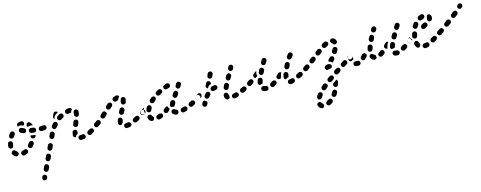

<svg xmlns="http://www.w3.org/2000/svg" viewBox="-40 -858 4358 1738"><g transform="rotate(-15 2138.5 11.0)"><path d="M149 2Q151 -3 151 -7Q151 -11 149 -16Q145 -24 136 -27Q127 -30 119 -26Q110 -22 102 -20Q98 -19 94 -16Q90 -14 88 -10Q86 -6 85 -2Q85 3 86 7Q88 16 96 21Q104 26 113 23Q125 20 138 14Q142 13 145 9Q148 6 149 2ZM45 14Q40 15 36 14Q32 13 28 10Q16 2 7 -10Q2 -17 3 -27Q4 -36 12 -41Q19 -47 28 -46Q38 -44 43 -37Q48 -31 54 -27Q59 -23 61 -18Q64 -13 63 -7Q63 -6 63 -4Q63 -3 63 -3Q62 -1 61 1Q61 3 59 5Q57 8 53 11Q49 13 45 14ZM211 -83Q203 -88 194 -87Q185 -86 179 -78Q173 -70 167 -63Q160 -56 161 -47Q161 -37 168 -31Q171 -28 176 -27Q180 -25 184 -25Q189 -25 193 -27Q197 -29 200 -33Q208 -42 215 -51Q221 -59 219 -68Q218 -77 211 -83ZM-7 -75Q-4 -72 0 -70Q4 -68 8 -67Q18 -66 25 -72Q32 -78 33 -87Q34 -97 36 -106Q37 -111 36 -115Q35 -120 33 -123Q30 -127 27 -130Q23 -132 19 -133Q10 -135 2 -130Q-6 -125 -8 -116Q-11 -104 -12 -92Q-12 -87 -11 -83Q-10 -79 -7 -75ZM254 -131Q253 -125 251 -119Q248 -110 239 -106Q231 -102 222 -105Q218 -106 215 -109Q211 -112 209 -116Q207 -120 207 -124Q206 -129 208 -133Q208 -135 209 -137Q215 -135 221 -134Q232 -132 244 -131Q249 -130 254 -131ZM343 -171Q344 -180 337 -187Q330 -193 321 -193L318 -194Q309 -194 303 -187Q296 -180 296 -171Q296 -162 302 -155Q309 -149 318 -149H321Q330 -148 337 -155Q343 -162 343 -171ZM19 -170Q20 -166 22 -162Q25 -159 28 -156Q36 -151 45 -153Q55 -155 60 -163Q65 -171 71 -179Q74 -182 75 -186Q76 -191 76 -195Q75 -200 73 -204Q71 -208 68 -210Q60 -216 51 -215Q42 -214 36 -207Q28 -197 22 -187Q19 -183 19 -179Q18 -175 19 -170ZM263 -158Q267 -161 269 -165Q271 -169 271 -173Q272 -182 267 -190Q261 -197 252 -198Q241 -199 230 -201Q221 -202 214 -196Q206 -191 205 -182Q204 -172 209 -165Q215 -157 224 -156Q235 -154 247 -153Q251 -153 255 -154Q260 -155 263 -158ZM181 -186Q184 -195 180 -203Q176 -212 167 -215Q157 -218 151 -222Q142 -227 133 -224Q125 -222 120 -214Q115 -206 118 -197Q120 -188 128 -183Q139 -177 152 -173Q161 -169 169 -173Q178 -177 181 -186ZM198 -237Q200 -241 202 -246Q202 -247 202 -248Q203 -250 204 -251Q205 -252 206 -252Q214 -258 223 -257Q232 -255 238 -248Q246 -237 252 -224Q252 -223 252 -222Q253 -221 253 -220Q243 -221 234 -223Q225 -224 217 -222Q210 -221 205 -217Q203 -219 202 -221Q199 -224 198 -228Q197 -233 198 -237ZM129 -276Q141 -281 157 -282Q166 -283 173 -277Q180 -271 181 -261Q182 -254 178 -248Q174 -242 168 -239Q164 -240 162 -242Q154 -246 146 -247Q136 -249 127 -246Q123 -245 119 -243Q118 -243 117 -244Q117 -245 117 -246Q113 -255 117 -264Q120 -272 129 -276Z M212 276Q213 280 216 283Q219 287 224 288Q232 292 241 289Q249 286 253 277L256 271Q258 267 258 263Q258 258 257 254Q255 250 252 247Q249 243 245 242Q241 240 237 240Q232 239 228 241Q224 242 221 245Q217 248 215 252L213 259Q211 263 211 267Q210 272 212 276ZM257 217Q265 221 274 218Q283 215 287 206L297 184Q299 180 299 175Q299 171 298 167Q296 162 293 159Q290 156 286 154Q278 150 269 153Q260 156 256 165L246 187Q242 196 245 204Q248 213 257 217ZM298 129Q302 131 306 131Q311 132 315 130Q319 128 322 125Q326 122 328 118L338 96Q342 88 339 79Q335 70 327 66Q319 62 310 65Q301 69 297 77L287 99Q283 108 286 117Q289 125 298 129ZM338 41Q347 45 356 42Q364 39 368 31L379 8Q383 0 380 -9Q376 -18 368 -22Q359 -26 351 -22Q342 -19 338 -11L328 12Q324 20 327 29Q330 38 338 41ZM689 -5Q689 -9 687 -13Q684 -17 681 -20Q677 -23 673 -24Q669 -25 664 -24Q654 -23 644 -23Q639 -23 635 -21Q631 -19 628 -16Q625 -12 623 -8Q622 -4 622 1Q622 10 629 16Q636 23 645 22Q658 22 670 20Q679 19 685 12Q691 4 689 -5ZM775 -30Q776 -34 775 -38Q774 -43 772 -47Q767 -54 758 -56Q749 -58 741 -53Q731 -47 723 -43Q719 -41 716 -37Q713 -34 712 -30Q711 -25 711 -21Q712 -16 714 -12Q718 -4 727 -1Q736 1 744 -3Q754 -8 765 -16Q769 -18 772 -22Q774 -25 775 -30ZM579 -40Q580 -51 584 -66Q586 -75 594 -79Q602 -84 611 -82Q616 -81 619 -78Q623 -75 625 -71Q627 -67 628 -63Q628 -59 627 -54Q625 -47 624 -40Q617 -37 611 -31Q605 -24 602 -15Q601 -15 601 -15Q600 -15 599 -15Q590 -16 584 -23Q578 -31 579 -40ZM835 -73Q836 -78 835 -82Q834 -86 831 -90Q829 -94 825 -96Q821 -98 817 -99Q812 -100 808 -99Q804 -98 800 -95L797 -93Q790 -88 788 -79Q786 -70 792 -62Q794 -58 798 -56Q802 -54 806 -53Q811 -52 815 -53Q820 -54 823 -57L826 -59Q830 -61 832 -65Q834 -69 835 -73ZM423 -106Q421 -110 418 -113Q415 -116 411 -118Q407 -120 403 -120Q398 -120 394 -119Q390 -117 387 -114Q383 -111 381 -107Q376 -96 372 -85Q369 -76 372 -68Q376 -59 385 -56Q394 -53 402 -56Q411 -60 414 -69Q418 -79 422 -88Q424 -92 424 -97Q424 -101 423 -106ZM611 -141 608 -134Q606 -130 606 -126Q606 -121 608 -117Q610 -113 613 -110Q616 -107 621 -105Q629 -102 638 -105Q646 -109 650 -118L652 -124L658 -139Q662 -147 658 -156Q654 -164 646 -168Q641 -170 637 -170Q633 -169 628 -168Q624 -166 621 -163Q618 -160 616 -155ZM466 -193Q459 -199 450 -198Q440 -198 434 -190Q427 -181 419 -172Q417 -168 416 -164Q414 -159 415 -155Q416 -150 418 -147Q420 -143 424 -140Q428 -137 432 -136Q436 -135 441 -136Q445 -137 449 -139Q453 -141 455 -145Q462 -153 469 -161Q475 -168 474 -178Q473 -187 466 -193ZM363 -158Q366 -161 368 -166Q369 -170 368 -175Q367 -184 360 -190Q353 -196 344 -195Q333 -194 321 -193Q316 -193 312 -192Q308 -190 305 -187Q302 -184 300 -180Q298 -175 299 -171Q299 -162 305 -155Q312 -148 321 -149Q335 -149 348 -150Q353 -150 357 -152Q361 -155 363 -158ZM655 -191Q659 -190 664 -191Q668 -192 672 -194Q676 -197 678 -201Q681 -204 682 -209Q685 -224 685 -236Q685 -246 678 -252Q671 -258 662 -258Q653 -258 646 -251Q640 -245 640 -235Q640 -229 638 -218Q636 -209 641 -201Q646 -193 655 -191ZM544 -229Q546 -238 542 -246Q537 -254 528 -257Q519 -259 511 -255Q502 -249 492 -243L490 -241Q483 -236 481 -227Q479 -218 485 -210Q490 -202 499 -201Q508 -199 516 -204L518 -206Q525 -211 533 -215Q542 -220 544 -229ZM450 -252 461 -274Q462 -278 466 -281Q469 -284 473 -286Q477 -287 482 -287Q486 -287 490 -285Q494 -283 497 -281Q499 -278 501 -275Q501 -274 500 -274Q490 -268 480 -261L478 -260Q471 -255 466 -248Q461 -240 459 -231Q458 -227 458 -223Q451 -228 449 -236Q447 -244 450 -252ZM575 -241Q567 -246 566 -255Q565 -260 565 -264Q566 -268 569 -272Q571 -276 575 -278Q579 -281 583 -282Q595 -284 608 -286Q616 -287 623 -282Q630 -277 632 -269Q631 -268 630 -267Q624 -260 620 -252Q618 -247 618 -242Q616 -242 615 -241Q614 -241 612 -241Q602 -240 592 -238Q583 -236 575 -241Z M1108 18Q1111 16 1114 12Q1116 8 1117 4Q1118 -1 1116 -5Q1114 -14 1106 -19Q1098 -24 1089 -22Q1082 -20 1077 -20Q1075 -20 1072 -20Q1068 -20 1063 -18Q1059 -17 1056 -14Q1053 -11 1051 -7Q1049 -3 1049 2Q1049 11 1055 18Q1061 25 1071 25Q1074 25 1077 25Q1087 25 1100 22Q1104 21 1108 18ZM1201 -48Q1199 -52 1196 -54Q1192 -57 1188 -59Q1183 -60 1179 -59Q1175 -59 1171 -57Q1160 -51 1150 -46Q1142 -42 1139 -33Q1136 -24 1140 -16Q1142 -12 1146 -9Q1149 -6 1153 -5Q1158 -3 1162 -4Q1166 -4 1170 -6Q1181 -11 1192 -17Q1200 -22 1203 -31Q1206 -39 1201 -48ZM1008 -21Q1005 -25 1003 -29Q1002 -33 1002 -37V-38Q1002 -50 1008 -68Q1011 -76 1019 -81Q1027 -85 1036 -82Q1041 -80 1044 -77Q1047 -74 1049 -70Q1051 -66 1051 -62Q1052 -57 1050 -53Q1048 -47 1047 -43Q1047 -40 1047 -38V-37Q1047 -37 1047 -36Q1047 -36 1047 -35Q1043 -33 1041 -30Q1034 -24 1030 -16Q1029 -15 1027 -15Q1026 -15 1024 -15Q1020 -15 1016 -17Q1012 -18 1008 -21ZM1269 -73Q1270 -77 1269 -82Q1268 -86 1266 -90Q1260 -97 1251 -99Q1242 -101 1234 -96L1229 -92Q1226 -90 1223 -86Q1221 -82 1220 -78Q1219 -73 1220 -69Q1221 -65 1224 -61Q1229 -53 1238 -52Q1247 -50 1255 -55L1260 -58Q1263 -61 1266 -65Q1268 -69 1269 -73ZM850 -104Q847 -108 843 -110Q840 -112 835 -113Q831 -114 826 -113Q822 -111 819 -109Q809 -102 800 -95Q792 -90 791 -81Q789 -72 795 -64Q797 -60 801 -58Q805 -56 809 -55Q813 -54 818 -55Q822 -56 826 -59Q836 -65 846 -73Q853 -78 854 -88Q856 -97 850 -104ZM1046 -151 1038 -135Q1034 -127 1037 -118Q1040 -109 1048 -105Q1057 -101 1066 -104Q1074 -106 1079 -115L1087 -131L1089 -136Q1093 -144 1090 -153Q1087 -162 1079 -166Q1071 -170 1062 -167Q1053 -164 1049 -156ZM926 -152Q927 -156 925 -160Q923 -164 920 -168Q914 -174 905 -175Q895 -175 889 -169Q880 -160 872 -153Q865 -147 864 -137Q864 -128 870 -121Q876 -114 886 -114Q895 -113 902 -120Q910 -127 919 -136Q923 -139 924 -143Q926 -147 926 -152ZM990 -232Q984 -239 975 -239Q965 -240 958 -234Q950 -227 940 -218Q933 -211 933 -202Q933 -193 939 -186Q945 -179 955 -179Q964 -178 971 -185Q980 -193 988 -200Q995 -206 995 -215Q996 -224 990 -232ZM1090 -190Q1095 -188 1099 -189Q1104 -189 1108 -191Q1112 -193 1115 -196Q1117 -200 1119 -204Q1124 -219 1125 -231Q1127 -240 1121 -248Q1115 -255 1106 -256Q1097 -257 1089 -252Q1082 -246 1081 -237Q1080 -229 1076 -218Q1073 -209 1077 -201Q1082 -193 1090 -190ZM1011 -247Q1008 -256 1011 -264Q1015 -273 1023 -277Q1037 -282 1050 -285Q1054 -286 1059 -285Q1063 -284 1067 -281Q1070 -279 1072 -276Q1075 -273 1076 -270Q1076 -269 1075 -269Q1068 -264 1064 -255Q1060 -248 1059 -241Q1050 -239 1041 -235Q1032 -231 1023 -235Q1015 -239 1011 -247Z M1414 -11Q1412 -15 1409 -18Q1406 -22 1402 -23Q1398 -25 1393 -25Q1389 -26 1385 -24Q1376 -21 1368 -19Q1364 -18 1360 -15Q1356 -12 1354 -8Q1352 -5 1351 0Q1350 4 1352 9Q1354 18 1362 23Q1370 27 1379 25Q1390 22 1401 18Q1409 15 1413 6Q1417 -2 1414 -11ZM1546 21Q1542 23 1538 24Q1533 24 1529 23Q1513 17 1503 7Q1496 0 1496 -9Q1496 -18 1503 -25Q1506 -28 1510 -30Q1514 -32 1518 -32Q1523 -32 1527 -30Q1531 -28 1534 -25Q1537 -22 1543 -20Q1549 -18 1553 -14Q1557 -9 1558 -3Q1558 0 1558 4Q1558 5 1558 6Q1558 7 1557 8Q1556 12 1553 16Q1550 19 1546 21ZM1295 18Q1287 13 1282 6Q1277 -1 1274 -10Q1273 -14 1273 -18Q1273 -23 1275 -27Q1278 -31 1281 -34Q1284 -37 1289 -38Q1293 -39 1297 -39Q1302 -39 1306 -37Q1310 -35 1313 -31Q1316 -28 1317 -24Q1318 -22 1318 -21Q1319 -20 1320 -19Q1323 -17 1326 -13Q1328 -10 1329 -5Q1329 -4 1329 -3Q1328 2 1328 7Q1328 8 1327 10Q1327 11 1326 12Q1321 20 1311 22Q1302 23 1295 18ZM1642 3Q1644 -1 1645 -5Q1645 -10 1644 -14Q1641 -23 1633 -27Q1624 -31 1616 -28Q1606 -25 1597 -23Q1593 -22 1589 -19Q1586 -17 1584 -13Q1581 -9 1581 -5Q1580 0 1581 4Q1583 13 1591 18Q1599 23 1608 20Q1618 18 1629 14Q1633 13 1637 10Q1640 7 1642 3ZM1723 -52Q1721 -56 1718 -59Q1714 -62 1710 -63Q1706 -64 1701 -64Q1697 -64 1693 -62Q1684 -57 1675 -53Q1671 -51 1668 -47Q1665 -44 1664 -40Q1663 -36 1663 -31Q1663 -27 1665 -23Q1669 -14 1678 -11Q1687 -8 1695 -12Q1704 -17 1714 -22Q1722 -26 1725 -35Q1728 -44 1723 -52ZM1448 -14Q1444 -14 1440 -17Q1436 -19 1434 -23Q1428 -30 1430 -39Q1431 -49 1439 -54Q1446 -60 1454 -66Q1457 -69 1462 -70Q1466 -71 1470 -71Q1472 -70 1473 -70Q1475 -70 1476 -69Q1476 -63 1479 -57Q1482 -49 1488 -42Q1487 -41 1487 -41Q1481 -35 1477 -27Q1477 -27 1477 -27Q1471 -22 1465 -18Q1461 -15 1457 -14Q1453 -13 1448 -14ZM1524 -112Q1533 -115 1541 -110Q1545 -108 1548 -105Q1550 -101 1552 -97Q1553 -93 1552 -88Q1552 -84 1550 -80Q1545 -71 1541 -63Q1540 -60 1537 -57Q1534 -54 1531 -52Q1525 -54 1518 -54Q1514 -54 1509 -53Q1502 -58 1499 -66Q1497 -74 1500 -82Q1505 -91 1510 -102Q1515 -110 1524 -112ZM1784 -73Q1785 -77 1784 -82Q1783 -86 1780 -90Q1775 -98 1766 -99Q1757 -101 1749 -95Q1741 -90 1739 -81Q1738 -71 1743 -64Q1746 -60 1749 -58Q1753 -55 1758 -54Q1762 -54 1766 -55Q1771 -56 1774 -58L1775 -59Q1779 -61 1781 -65Q1783 -69 1784 -73ZM1229 -64Q1223 -72 1225 -81Q1227 -90 1234 -95Q1241 -100 1250 -107Q1253 -110 1258 -111Q1262 -112 1266 -111Q1263 -106 1261 -100Q1258 -92 1258 -83Q1258 -74 1262 -65Q1262 -63 1264 -61Q1262 -60 1260 -59Q1252 -53 1243 -55Q1234 -57 1229 -64ZM1282 -91Q1286 -102 1292 -112Q1294 -116 1298 -119Q1301 -122 1306 -123Q1310 -124 1314 -124Q1319 -123 1323 -121Q1331 -116 1333 -107Q1336 -99 1331 -90Q1327 -82 1324 -75Q1322 -70 1319 -67Q1316 -64 1312 -62Q1310 -62 1309 -61Q1307 -61 1305 -61Q1302 -61 1298 -62Q1297 -62 1296 -62Q1295 -62 1295 -62Q1295 -62 1295 -62Q1286 -66 1282 -74Q1279 -83 1282 -91ZM1554 -129Q1561 -124 1570 -126Q1580 -128 1585 -136L1596 -153Q1601 -160 1599 -170Q1598 -179 1590 -184Q1582 -189 1573 -187Q1564 -185 1559 -178L1547 -161Q1542 -153 1544 -144Q1546 -135 1554 -129ZM1337 -139Q1344 -132 1353 -132Q1363 -132 1369 -138Q1376 -145 1383 -151Q1390 -157 1391 -166Q1392 -175 1386 -183Q1380 -190 1371 -190Q1361 -191 1354 -185Q1346 -178 1338 -171Q1331 -164 1331 -155Q1331 -145 1337 -139ZM1405 -196Q1409 -188 1419 -185Q1428 -183 1436 -188Q1444 -192 1452 -197Q1461 -201 1463 -210Q1466 -219 1462 -227Q1457 -236 1449 -238Q1440 -241 1431 -237Q1422 -232 1413 -226Q1405 -222 1402 -213Q1400 -204 1405 -196ZM1642 -226 1643 -227Q1647 -235 1645 -244Q1642 -253 1634 -258Q1626 -262 1617 -260Q1608 -257 1603 -249V-248Q1599 -241 1595 -234Q1592 -230 1592 -225Q1591 -221 1592 -217Q1593 -212 1596 -209Q1599 -205 1602 -203Q1610 -198 1620 -200Q1629 -203 1633 -211Q1638 -218 1641 -225Q1642 -225 1642 -225Q1642 -225 1642 -225ZM1483 -237Q1486 -228 1494 -224Q1502 -220 1511 -223Q1521 -226 1529 -228Q1534 -229 1537 -232Q1541 -235 1543 -239Q1545 -242 1546 -247Q1546 -251 1545 -256Q1543 -265 1535 -269Q1527 -274 1518 -272Q1508 -269 1497 -265Q1488 -262 1484 -254Q1480 -246 1483 -237Z M1796 20Q1804 24 1813 21Q1821 18 1825 10L1829 3Q1829 2 1830 1Q1830 1 1830 0L1831 -2Q1833 -6 1833 -10Q1833 -15 1832 -19Q1831 -20 1831 -21Q1831 -22 1830 -23Q1822 -25 1816 -30Q1814 -32 1812 -34Q1805 -34 1799 -31Q1793 -27 1790 -21L1785 -10Q1781 -1 1784 8Q1787 16 1796 20ZM2125 -16Q2124 -20 2121 -24Q2118 -27 2114 -29Q2110 -32 2106 -32Q2102 -33 2097 -31Q2088 -28 2079 -26Q2070 -24 2065 -17Q2060 -9 2062 0Q2063 5 2065 8Q2068 12 2072 15Q2075 17 2080 18Q2084 18 2089 18Q2099 15 2110 12Q2119 9 2124 1Q2128 -7 2125 -16ZM2001 2Q1991 -11 1991 -30Q1991 -40 1997 -46Q2004 -53 2013 -53Q2017 -54 2021 -52Q2026 -50 2029 -47Q2032 -44 2034 -40Q2036 -36 2036 -32Q2036 -28 2037 -26Q2037 -25 2037 -25Q2038 -23 2039 -21Q2040 -20 2041 -18Q2040 -15 2039 -12Q2038 -6 2039 0Q2038 2 2036 3Q2034 5 2032 7Q2025 12 2016 11Q2006 9 2001 2ZM2206 -53Q2204 -57 2201 -60Q2198 -63 2193 -64Q2189 -66 2185 -65Q2180 -65 2176 -63Q2167 -59 2158 -55Q2154 -53 2151 -49Q2148 -46 2146 -42Q2145 -38 2145 -33Q2145 -29 2147 -25Q2151 -16 2160 -13Q2168 -10 2177 -14Q2186 -18 2196 -23Q2204 -27 2207 -36Q2210 -45 2206 -53ZM1872 -98Q1866 -104 1856 -104Q1847 -104 1841 -97Q1833 -89 1826 -80Q1820 -72 1821 -63Q1822 -54 1830 -48Q1837 -42 1846 -44Q1856 -45 1861 -52Q1867 -60 1873 -66Q1880 -73 1879 -82Q1879 -91 1872 -98ZM2264 -90Q2259 -98 2250 -99Q2241 -101 2233 -95H2232Q2225 -90 2223 -80Q2222 -71 2227 -64Q2232 -56 2242 -54Q2251 -53 2258 -58L2259 -59Q2267 -64 2268 -73Q2270 -82 2264 -90ZM1792 -71 1775 -59Q1767 -53 1758 -55Q1749 -56 1744 -64Q1741 -68 1740 -72Q1739 -76 1740 -81Q1741 -85 1743 -89Q1745 -93 1749 -95L1766 -107Q1774 -113 1783 -111Q1792 -109 1797 -102Q1798 -100 1799 -99Q1800 -97 1800 -96L1799 -92Q1795 -85 1795 -76Q1794 -74 1795 -73Q1794 -72 1793 -72Q1793 -71 1792 -71ZM2010 -88Q2012 -84 2015 -81Q2018 -78 2022 -76Q2026 -74 2031 -74Q2035 -74 2039 -75Q2044 -77 2047 -80Q2050 -83 2052 -87Q2055 -96 2060 -106Q2064 -114 2061 -123Q2058 -132 2049 -136Q2045 -138 2041 -138Q2036 -138 2032 -137Q2028 -135 2025 -132Q2021 -129 2019 -125Q2014 -115 2010 -105Q2009 -101 2009 -97Q2008 -92 2010 -88ZM1956 -127Q1955 -136 1947 -141Q1939 -147 1930 -145Q1918 -143 1907 -140Q1898 -137 1894 -128Q1889 -120 1892 -111Q1895 -102 1904 -98Q1912 -94 1921 -97Q1929 -99 1937 -101Q1947 -102 1952 -110Q1958 -118 1956 -127ZM1857 -163 1866 -182Q1870 -191 1878 -194Q1887 -197 1896 -193Q1904 -189 1907 -180Q1910 -172 1906 -163Q1903 -162 1900 -161Q1891 -158 1885 -153Q1878 -147 1874 -138Q1872 -135 1871 -132Q1870 -133 1869 -133Q1868 -133 1868 -134Q1859 -137 1856 -146Q1853 -155 1857 -163ZM2060 -156Q2069 -151 2078 -154Q2087 -157 2091 -165L2101 -183Q2106 -191 2103 -200Q2101 -209 2093 -213Q2085 -218 2076 -215Q2067 -213 2062 -205L2052 -187Q2047 -179 2050 -170Q2052 -161 2060 -156ZM1905 -214Q1914 -210 1923 -213Q1931 -217 1935 -225L1944 -244Q1948 -252 1945 -261Q1942 -270 1933 -274Q1925 -278 1916 -274Q1907 -271 1903 -263L1895 -244Q1891 -236 1894 -227Q1897 -218 1905 -214ZM2096 -268 2100 -275Q2102 -279 2106 -282Q2109 -285 2113 -286Q2118 -287 2122 -287Q2127 -286 2131 -284Q2138 -280 2141 -272Q2144 -263 2140 -255Q2138 -250 2135 -243Q2131 -235 2122 -232Q2113 -229 2104 -233Q2096 -238 2093 -246Q2090 -255 2094 -263Q2095 -264 2095 -265Q2096 -267 2096 -268Z M2393 22Q2396 19 2398 15Q2400 11 2401 6Q2402 -3 2396 -10Q2390 -17 2380 -18Q2372 -19 2366 -21Q2357 -25 2349 -21Q2340 -18 2336 -9Q2335 -5 2335 -1Q2334 4 2336 8Q2338 12 2341 15Q2344 18 2348 20Q2361 26 2376 27Q2381 27 2385 26Q2389 25 2393 22ZM2647 9Q2652 0 2649 -8Q2648 -13 2645 -16Q2642 -19 2638 -22Q2634 -24 2629 -24Q2625 -24 2621 -23Q2615 -21 2611 -20Q2609 -20 2608 -20Q2607 -20 2607 -20Q2607 -20 2607 -20Q2602 -20 2598 -18Q2594 -17 2591 -14Q2587 -10 2585 -6Q2584 -2 2584 2Q2583 12 2590 18Q2596 25 2606 25Q2606 25 2607 25Q2617 25 2634 20Q2643 17 2647 9ZM2482 -38Q2479 -42 2475 -44Q2472 -47 2467 -48Q2463 -49 2459 -48Q2454 -47 2450 -44Q2441 -38 2433 -34Q2425 -29 2422 -20Q2420 -11 2425 -3Q2427 1 2430 4Q2434 6 2438 8Q2442 9 2447 8Q2451 8 2455 6Q2465 0 2475 -7Q2483 -12 2485 -21Q2487 -30 2482 -38ZM2732 -32Q2734 -37 2733 -41Q2733 -46 2731 -50Q2726 -58 2717 -60Q2708 -63 2700 -59Q2691 -54 2681 -49Q2673 -45 2670 -36Q2667 -27 2671 -19Q2673 -15 2677 -12Q2680 -9 2684 -7Q2689 -6 2693 -6Q2698 -7 2702 -9Q2712 -14 2722 -19Q2726 -21 2728 -25Q2731 -28 2732 -32ZM2558 -54Q2560 -65 2563 -77Q2566 -86 2574 -91Q2582 -95 2591 -93Q2596 -92 2599 -89Q2603 -86 2605 -82Q2607 -78 2607 -74Q2608 -69 2607 -65Q2604 -54 2602 -46Q2602 -45 2602 -44Q2601 -43 2601 -42Q2596 -41 2590 -39Q2582 -36 2575 -30Q2574 -29 2573 -28Q2570 -29 2567 -32Q2564 -34 2561 -37Q2559 -41 2558 -45Q2557 -49 2558 -54ZM2336 -102Q2345 -106 2353 -103Q2358 -102 2361 -99Q2364 -96 2366 -92Q2368 -88 2369 -83Q2369 -79 2368 -75Q2364 -64 2362 -55Q2361 -52 2360 -50Q2359 -48 2357 -45Q2348 -45 2340 -42Q2337 -41 2334 -39Q2325 -42 2321 -49Q2316 -57 2318 -66Q2321 -77 2325 -89Q2328 -98 2336 -102ZM2550 -99Q2543 -105 2534 -105Q2525 -106 2519 -99Q2511 -92 2503 -85Q2496 -79 2495 -70Q2495 -60 2501 -53Q2507 -46 2516 -46Q2525 -45 2533 -51Q2534 -52 2535 -54Q2535 -56 2536 -58Q2538 -70 2542 -84Q2544 -92 2550 -99Q2550 -99 2550 -99ZM2795 -73Q2796 -77 2795 -82Q2794 -86 2791 -90Q2786 -97 2777 -99Q2768 -101 2760 -95L2757 -94Q2750 -88 2748 -79Q2746 -70 2752 -62Q2757 -55 2766 -53Q2775 -51 2783 -57L2786 -59Q2790 -61 2792 -65Q2794 -69 2795 -73ZM2285 -86Q2286 -91 2285 -95Q2284 -99 2281 -103Q2276 -110 2266 -112Q2257 -113 2250 -108Q2241 -102 2232 -96Q2229 -93 2226 -89Q2224 -85 2223 -81Q2222 -77 2223 -72Q2224 -68 2226 -64Q2229 -61 2233 -58Q2237 -56 2241 -55Q2245 -54 2250 -55Q2254 -56 2258 -58Q2267 -65 2276 -72Q2280 -74 2282 -78Q2284 -82 2285 -86ZM2295 -135Q2295 -139 2297 -143Q2299 -147 2303 -150Q2311 -157 2319 -164Q2322 -167 2326 -168Q2330 -170 2334 -170Q2333 -168 2332 -165Q2329 -157 2328 -149Q2327 -140 2330 -131Q2332 -128 2333 -125Q2330 -124 2326 -122Q2318 -118 2312 -111Q2309 -112 2306 -114Q2303 -115 2300 -118Q2297 -122 2296 -126Q2295 -130 2295 -135ZM2601 -115Q2605 -114 2609 -113Q2614 -113 2618 -115Q2622 -116 2626 -119Q2629 -122 2631 -126Q2635 -136 2640 -146Q2644 -154 2641 -163Q2638 -172 2630 -176Q2626 -178 2622 -178Q2617 -178 2613 -177Q2609 -176 2605 -173Q2602 -170 2600 -166Q2595 -155 2590 -145Q2586 -137 2589 -128Q2592 -119 2601 -115ZM2363 -126Q2372 -122 2380 -125Q2389 -128 2393 -136Q2398 -146 2403 -156Q2407 -164 2404 -173Q2401 -182 2393 -186Q2389 -188 2384 -188Q2380 -188 2375 -187Q2371 -186 2368 -183Q2364 -180 2362 -176Q2357 -165 2353 -155Q2349 -147 2352 -138Q2355 -130 2363 -126ZM2641 -198Q2645 -195 2649 -194Q2654 -193 2658 -193Q2663 -194 2666 -196Q2670 -199 2673 -202Q2678 -210 2686 -219Q2692 -227 2691 -236Q2689 -245 2682 -251Q2675 -257 2665 -255Q2656 -254 2650 -247Q2643 -237 2637 -229Q2631 -222 2633 -212Q2634 -203 2641 -198ZM2404 -207Q2412 -203 2421 -205Q2430 -208 2435 -216Q2440 -225 2446 -234Q2450 -242 2448 -252Q2446 -261 2438 -265Q2430 -270 2421 -268Q2412 -265 2407 -257Q2401 -248 2396 -238Q2391 -230 2394 -221Q2396 -212 2404 -207Z M2820 250Q2811 246 2802 249Q2794 253 2790 261Q2786 270 2790 278Q2793 287 2799 294Q2805 302 2814 306Q2817 308 2822 309Q2826 310 2831 308Q2835 307 2839 304Q2842 302 2844 298Q2849 290 2846 281Q2844 272 2836 267Q2834 266 2833 265Q2832 264 2832 262Q2828 253 2820 250ZM2871 288Q2873 292 2877 295Q2880 298 2884 299Q2889 300 2893 300Q2897 300 2902 298Q2913 293 2924 285Q2927 283 2930 279Q2932 275 2933 271Q2934 266 2933 262Q2932 257 2929 254Q2924 246 2915 244Q2906 243 2898 248Q2890 254 2882 257Q2874 262 2871 270Q2867 279 2871 288ZM2946 235Q2954 240 2963 238Q2972 237 2977 229Q2984 219 2990 208Q2994 200 2991 191Q2989 182 2981 178Q2972 173 2963 176Q2954 179 2950 187Q2945 196 2940 204Q2935 212 2936 221Q2938 230 2946 235ZM2860 183Q2860 178 2857 174Q2855 171 2852 168Q2844 162 2835 164Q2826 165 2820 172Q2812 183 2806 193Q2802 201 2804 210Q2806 219 2814 224Q2822 228 2831 226Q2840 224 2845 216Q2850 208 2856 199Q2859 196 2860 191Q2861 187 2860 183ZM2925 122Q2925 118 2924 114Q2922 109 2919 106Q2913 99 2904 98Q2895 97 2888 103Q2879 111 2870 118Q2864 125 2863 134Q2863 143 2869 150Q2872 154 2876 155Q2880 157 2884 158Q2889 158 2893 156Q2897 155 2901 152Q2908 145 2917 138Q2920 135 2922 131Q2924 127 2925 122ZM2989 155Q2998 157 3007 153Q3015 148 3017 139Q3020 128 3023 116Q3024 109 3021 102Q3018 95 3011 92Q3007 97 3001 102L2983 114Q2980 117 2976 119Q2975 123 2974 127Q2971 136 2976 144Q2980 152 2989 155ZM2993 52Q2988 44 2979 43Q2970 41 2962 47L2944 60Q2936 65 2935 74Q2933 83 2939 91Q2944 99 2953 100Q2963 102 2970 96L2988 83Q2996 78 2997 69Q2999 59 2993 52ZM3061 34 3063 32Q3067 30 3070 26Q3072 23 3073 18Q3074 14 3073 9Q3072 5 3070 1Q3065 -7 3056 -8Q3047 -10 3039 -5L3037 -4L3020 7Q3017 9 3014 13Q3012 17 3011 21Q3010 26 3011 30Q3011 34 3014 38Q3019 46 3028 48Q3037 50 3045 45ZM3150 -32Q3151 -36 3150 -41Q3149 -45 3147 -49Q3142 -57 3133 -59Q3123 -60 3116 -55L3097 -43Q3093 -41 3091 -37Q3088 -33 3087 -29Q3087 -25 3087 -20Q3088 -16 3091 -12Q3096 -4 3105 -2Q3114 0 3122 -6L3140 -18Q3144 -20 3147 -24Q3149 -28 3150 -32ZM2971 -16Q2963 -12 2954 -15Q2945 -18 2942 -27Q2940 -31 2940 -35Q2939 -40 2941 -44Q2942 -48 2945 -51Q2949 -55 2953 -56Q2961 -61 2970 -62Q2980 -63 2989 -60Q2994 -59 2997 -56Q3001 -54 3003 -50Q3005 -46 3006 -41Q3006 -37 3005 -33Q3005 -30 3003 -28Q3002 -25 3000 -23Q2997 -23 2994 -22Q2989 -19 2984 -16Q2983 -16 2981 -16Q2979 -16 2978 -17Q2977 -17 2976 -17Q2974 -17 2971 -16ZM3210 -73Q3211 -77 3210 -82Q3209 -86 3206 -90Q3201 -98 3192 -99Q3183 -101 3175 -95L3173 -94Q3169 -91 3167 -88Q3164 -84 3164 -79Q3163 -75 3164 -71Q3165 -66 3167 -63Q3173 -55 3182 -53Q3191 -52 3199 -57L3201 -59Q3205 -61 3207 -65Q3209 -69 3210 -73ZM2810 -84Q2811 -88 2810 -93Q2809 -97 2806 -101Q2804 -104 2800 -107Q2796 -109 2792 -110Q2787 -111 2783 -110Q2779 -109 2775 -106L2758 -94Q2750 -89 2749 -79Q2747 -70 2753 -63Q2755 -59 2759 -57Q2763 -54 2767 -53Q2772 -53 2776 -54Q2780 -55 2784 -57L2801 -69Q2805 -72 2807 -76Q2810 -80 2810 -84ZM3020 -65Q3022 -66 3023 -68Q3025 -69 3027 -71Q3034 -79 3041 -87Q3047 -94 3046 -104Q3045 -113 3038 -119Q3030 -125 3021 -124Q3012 -123 3006 -116Q3000 -108 2993 -101Q2990 -97 2988 -93Q2987 -88 2987 -84Q2991 -83 2995 -82Q3003 -80 3010 -75Q3016 -71 3020 -65ZM2882 -138Q2883 -143 2881 -147Q2880 -151 2878 -155Q2875 -159 2871 -161Q2867 -163 2863 -164Q2858 -164 2854 -163Q2850 -162 2846 -159L2829 -146Q2826 -144 2824 -140Q2821 -136 2821 -132Q2820 -127 2821 -123Q2822 -118 2825 -115Q2831 -108 2840 -106Q2849 -105 2857 -111L2873 -123Q2877 -126 2879 -130Q2881 -134 2882 -138ZM3052 -138Q3056 -136 3060 -135Q3064 -134 3069 -136Q3073 -137 3077 -139Q3080 -142 3082 -146Q3088 -156 3093 -166Q3097 -175 3094 -183Q3091 -192 3082 -196Q3074 -200 3065 -197Q3056 -194 3052 -185Q3048 -177 3043 -169Q3039 -161 3041 -152Q3044 -143 3052 -138ZM2949 -209Q2943 -217 2934 -218Q2925 -219 2917 -214L2900 -201Q2893 -195 2892 -186Q2890 -177 2896 -170Q2902 -162 2911 -161Q2920 -160 2928 -165L2944 -178Q2952 -183 2953 -193Q2954 -202 2949 -209ZM3025 -255Q3021 -263 3012 -266Q3003 -269 2995 -265Q2986 -260 2975 -254Q2967 -249 2965 -240Q2963 -231 2968 -223Q2973 -215 2982 -213Q2991 -210 2999 -215Q3008 -221 3016 -225Q3021 -227 3024 -232Q3027 -237 3028 -243Q3026 -248 3026 -254Q3026 -254 3026 -254Q3026 -255 3025 -255ZM3063 -235Q3054 -239 3050 -247Q3047 -256 3050 -265Q3053 -273 3062 -277Q3071 -281 3079 -277Q3089 -273 3096 -267Q3103 -259 3106 -249Q3108 -245 3108 -241Q3107 -236 3106 -232Q3104 -228 3100 -225Q3097 -222 3093 -221Q3091 -220 3089 -220Q3086 -219 3084 -219Q3081 -220 3078 -221Q3073 -222 3069 -226Q3066 -229 3064 -234Q3064 -235 3064 -235Q3064 -235 3063 -235Z M3632 -1Q3632 -10 3625 -16Q3618 -23 3609 -22Q3604 -22 3601 -23Q3599 -23 3598 -24Q3589 -27 3580 -24Q3572 -20 3568 -12Q3564 -3 3568 5Q3571 14 3580 18Q3593 23 3610 23Q3619 22 3626 15Q3632 9 3632 -1ZM3261 12Q3266 5 3265 -4Q3264 -9 3262 -13Q3259 -16 3255 -19Q3252 -22 3247 -23Q3243 -24 3239 -23Q3237 -23 3236 -23Q3230 -23 3227 -23Q3218 -25 3210 -21Q3202 -16 3200 -7Q3199 -2 3199 2Q3200 6 3202 10Q3205 14 3208 17Q3212 19 3216 20Q3225 22 3236 22Q3241 22 3246 22Q3255 20 3261 12ZM3404 6Q3400 8 3396 8Q3391 8 3387 6Q3371 -1 3362 -16Q3359 -20 3358 -24Q3358 -28 3358 -33Q3359 -37 3362 -41Q3365 -44 3368 -47Q3376 -52 3385 -50Q3394 -48 3399 -40Q3401 -37 3405 -35Q3409 -34 3411 -31Q3414 -29 3416 -26Q3416 -22 3416 -18Q3417 -14 3418 -10Q3418 -9 3418 -8Q3417 -7 3417 -6Q3415 -1 3412 2Q3409 5 3404 6ZM3709 -49Q3706 -53 3702 -56Q3699 -58 3694 -59Q3690 -60 3686 -59Q3681 -58 3677 -56Q3668 -50 3660 -45Q3657 -43 3654 -39Q3651 -36 3650 -31Q3649 -27 3650 -23Q3650 -18 3653 -14Q3658 -6 3667 -4Q3676 -2 3684 -7Q3692 -12 3702 -18Q3710 -23 3712 -33Q3714 -42 3709 -49ZM3496 -51Q3493 -55 3489 -57Q3486 -60 3481 -60Q3477 -61 3472 -60Q3468 -59 3464 -56Q3456 -50 3449 -45Q3441 -40 3439 -31Q3437 -22 3442 -14Q3446 -6 3456 -4Q3465 -2 3473 -7Q3482 -13 3491 -20Q3499 -25 3500 -35Q3501 -44 3496 -51ZM3329 -69Q3326 -72 3322 -73Q3317 -75 3313 -74Q3308 -74 3304 -72Q3300 -70 3297 -67Q3290 -59 3284 -53Q3281 -50 3279 -46Q3277 -42 3277 -37Q3277 -33 3279 -28Q3280 -24 3283 -21Q3290 -14 3299 -14Q3309 -14 3315 -21Q3323 -28 3331 -37Q3337 -44 3336 -53Q3336 -62 3329 -69ZM3172 -93Q3179 -100 3188 -99Q3193 -99 3197 -98Q3201 -96 3204 -93Q3207 -90 3209 -85Q3211 -81 3210 -77Q3210 -67 3211 -58Q3212 -54 3211 -51Q3210 -47 3208 -44Q3203 -43 3198 -40Q3194 -37 3190 -34Q3181 -33 3174 -39Q3167 -45 3166 -54Q3165 -65 3166 -77Q3166 -86 3172 -93ZM3579 -105Q3587 -109 3596 -105Q3600 -103 3603 -100Q3606 -97 3608 -93Q3610 -89 3610 -84Q3610 -80 3608 -76Q3604 -66 3602 -58Q3601 -55 3599 -52Q3597 -50 3595 -48Q3593 -48 3590 -48Q3581 -48 3572 -45Q3571 -44 3571 -44Q3563 -48 3560 -56Q3556 -63 3559 -72Q3562 -81 3567 -93Q3570 -101 3579 -105ZM3769 -73Q3770 -78 3769 -82Q3768 -86 3765 -90Q3760 -98 3751 -99Q3742 -101 3734 -95H3733Q3729 -92 3727 -88Q3724 -84 3724 -80Q3723 -76 3724 -71Q3725 -67 3728 -63Q3733 -56 3742 -54Q3751 -52 3759 -58L3760 -59Q3764 -61 3766 -65Q3768 -69 3769 -73ZM3556 -117Q3549 -121 3542 -120Q3534 -119 3528 -113Q3521 -106 3514 -99Q3507 -92 3507 -83Q3507 -74 3513 -67Q3516 -64 3521 -62Q3525 -60 3529 -60Q3531 -60 3532 -60Q3534 -61 3535 -61Q3535 -61 3535 -62Q3535 -70 3537 -78Q3541 -89 3546 -101Q3549 -109 3555 -115Q3556 -116 3556 -117ZM3358 -100Q3360 -111 3364 -122Q3367 -131 3376 -135Q3384 -139 3393 -136Q3402 -133 3406 -124Q3410 -116 3407 -107Q3403 -97 3401 -89Q3400 -84 3397 -81Q3394 -77 3391 -75Q3389 -74 3388 -74Q3386 -73 3385 -73Q3380 -73 3375 -73Q3374 -73 3374 -73Q3374 -73 3373 -73Q3364 -75 3360 -83Q3355 -91 3358 -100ZM3606 -126Q3610 -124 3615 -124Q3619 -123 3624 -124Q3628 -126 3631 -128Q3635 -131 3637 -135Q3642 -144 3647 -153Q3651 -161 3649 -170Q3646 -179 3638 -184Q3630 -188 3621 -186Q3612 -183 3608 -175Q3602 -166 3597 -157Q3593 -148 3596 -139Q3598 -131 3606 -126ZM3403 -157Q3411 -153 3420 -156Q3429 -159 3433 -167Q3437 -176 3442 -186Q3446 -194 3443 -203Q3441 -212 3432 -216Q3424 -220 3415 -218Q3406 -215 3402 -207Q3397 -197 3392 -187Q3388 -179 3391 -170Q3394 -161 3403 -157ZM3650 -204Q3658 -199 3667 -201Q3676 -204 3681 -212L3692 -229Q3694 -233 3695 -238Q3696 -242 3695 -246Q3694 -251 3691 -254Q3688 -258 3685 -260Q3677 -265 3667 -263Q3658 -261 3654 -253L3643 -235Q3638 -227 3640 -218Q3642 -209 3650 -204ZM3435 -267 3441 -276Q3443 -280 3447 -283Q3451 -285 3455 -286Q3459 -287 3464 -287Q3468 -286 3472 -284Q3480 -279 3482 -270Q3484 -261 3480 -253L3475 -245Q3474 -243 3473 -242Q3472 -241 3471 -240Q3467 -235 3460 -233Q3453 -232 3446 -234Q3444 -235 3443 -236Q3442 -236 3441 -237Q3434 -242 3432 -251Q3431 -259 3435 -267Z M3910 -7Q3908 -16 3900 -20Q3892 -25 3883 -22Q3874 -20 3866 -19Q3857 -18 3851 -11Q3845 -3 3846 6Q3847 10 3849 14Q3851 18 3855 21Q3858 24 3862 25Q3867 26 3871 26Q3883 24 3895 21Q3904 18 3908 10Q3913 2 3910 -7ZM3789 -6Q3782 -17 3778 -31Q3775 -40 3780 -48Q3785 -56 3794 -59Q3803 -61 3811 -57Q3819 -52 3821 -43Q3823 -36 3826 -31Q3828 -28 3829 -26Q3830 -23 3830 -20Q3827 -15 3825 -8Q3824 -6 3824 -3Q3823 -2 3822 -1Q3821 0 3820 1Q3812 6 3803 4Q3794 2 3789 -6ZM3988 -51Q3983 -59 3974 -61Q3965 -63 3957 -58Q3948 -53 3940 -48Q3936 -46 3933 -42Q3930 -39 3929 -35Q3928 -30 3928 -26Q3929 -21 3931 -17Q3936 -9 3945 -7Q3954 -4 3962 -9Q3971 -14 3980 -20Q3988 -25 3990 -34Q3993 -43 3988 -51ZM4048 -73Q4049 -77 4048 -82Q4047 -86 4044 -90Q4039 -98 4030 -99Q4021 -101 4013 -95Q4005 -90 4003 -81Q4002 -71 4007 -64Q4012 -56 4022 -54Q4031 -53 4038 -58L4039 -59Q4043 -61 4045 -65Q4047 -69 4048 -73ZM3734 -95Q3743 -101 3752 -107Q3752 -108 3753 -108Q3754 -109 3755 -109Q3755 -103 3756 -97Q3758 -87 3763 -80Q3766 -75 3770 -71Q3764 -66 3760 -60Q3760 -59 3760 -59Q3752 -53 3743 -55Q3734 -57 3729 -64Q3723 -72 3725 -81Q3726 -90 3734 -95ZM3781 -92Q3784 -88 3788 -86Q3791 -84 3796 -83Q3805 -81 3813 -86Q3820 -91 3822 -100Q3824 -110 3827 -119Q3829 -128 3825 -136Q3820 -144 3811 -147Q3807 -148 3802 -147Q3798 -147 3794 -144Q3790 -142 3787 -139Q3784 -135 3783 -131Q3780 -120 3778 -109Q3777 -105 3778 -100Q3779 -96 3781 -92ZM3937 -189Q3937 -189 3937 -190Q3937 -190 3937 -190Q3935 -192 3933 -195Q3927 -200 3920 -201Q3913 -201 3906 -198Q3899 -194 3889 -188Q3885 -186 3882 -182Q3879 -179 3878 -175Q3877 -170 3877 -166Q3878 -161 3880 -157Q3884 -149 3893 -147Q3902 -144 3910 -148Q3921 -154 3929 -159Q3937 -163 3939 -172Q3942 -181 3937 -189ZM3817 -169Q3825 -165 3834 -167Q3843 -170 3847 -178Q3852 -186 3857 -193Q3862 -201 3861 -210Q3860 -219 3852 -225Q3848 -227 3844 -228Q3840 -229 3835 -229Q3831 -228 3827 -226Q3823 -223 3821 -220Q3814 -210 3808 -200Q3803 -192 3806 -183Q3809 -174 3817 -169ZM3977 -262Q3969 -265 3960 -261Q3959 -260 3957 -259Q3955 -258 3954 -257Q3954 -255 3954 -253Q3953 -244 3948 -236Q3948 -236 3948 -235Q3948 -234 3949 -233Q3949 -232 3949 -231Q3949 -230 3949 -230Q3945 -221 3949 -212Q3952 -204 3961 -200Q3969 -196 3978 -200Q3987 -203 3990 -212Q3995 -221 3995 -232Q3995 -242 3990 -250Q3986 -259 3977 -262ZM3869 -258Q3867 -253 3867 -249Q3868 -244 3870 -240Q3874 -232 3883 -229Q3892 -226 3900 -230Q3908 -234 3915 -236Q3924 -239 3929 -247Q3933 -255 3931 -264Q3930 -268 3927 -272Q3924 -275 3920 -278Q3916 -280 3912 -280Q3907 -281 3903 -280Q3891 -276 3880 -271Q3876 -269 3873 -265Q3870 -262 3869 -258Z M4070 -87Q4070 -91 4069 -96Q4068 -100 4066 -104Q4063 -108 4059 -110Q4056 -112 4051 -113Q4047 -114 4042 -113Q4038 -112 4034 -109L4013 -94Q4009 -91 4007 -88Q4005 -84 4004 -79Q4003 -75 4004 -71Q4005 -66 4008 -63Q4010 -59 4014 -57Q4018 -54 4022 -53Q4027 -53 4031 -54Q4035 -55 4039 -57L4060 -72Q4064 -75 4066 -79Q4069 -83 4070 -87ZM4147 -163Q4144 -166 4140 -169Q4136 -171 4132 -172Q4127 -172 4123 -171Q4119 -170 4115 -167L4094 -152Q4086 -146 4085 -137Q4084 -128 4089 -121Q4092 -117 4096 -115Q4099 -112 4104 -112Q4108 -111 4113 -112Q4117 -113 4121 -116L4142 -131Q4149 -137 4151 -146Q4152 -155 4147 -163ZM4225 -225Q4219 -232 4210 -233Q4200 -234 4193 -228Q4184 -220 4173 -212Q4166 -206 4165 -197Q4164 -187 4169 -180Q4175 -173 4184 -172Q4194 -171 4201 -177Q4212 -185 4222 -193Q4229 -199 4230 -208Q4231 -218 4225 -225ZM4283 -280Q4280 -283 4275 -285Q4271 -287 4267 -286Q4262 -286 4258 -285Q4254 -283 4251 -280Q4249 -278 4247 -276Q4240 -269 4240 -260Q4240 -250 4247 -244Q4253 -237 4262 -237Q4272 -237 4278 -244Q4281 -246 4283 -248Q4290 -255 4289 -264Q4289 -274 4283 -280Z"/></g></svg>

Font: FRB American Cursive Guidelines Dashed Extrabold
Style: Bold Italic
Weight: 800
Italic angle: -25°
Version: Version 2.0;Modular Font Editor K font №1